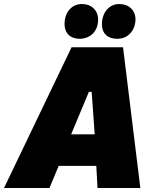

<svg xmlns="http://www.w3.org/2000/svg" viewBox="-77 -935 752 955"><path d="M-57 0H169L215 -110H402L408 0H621L535 -700H279ZM319 -742C368 -742 411 -776 411 -837C411 -884 378 -915 330 -915C281 -915 244 -875 244 -815C244 -770 273 -742 319 -742ZM506 -742C569 -742 597 -795 597 -838C597 -884 564 -915 516 -915C467 -915 430 -874 430 -814C430 -769 458 -742 506 -742ZM277 -267 365 -478H379L394 -267Z"/></svg>

Font: Fixel Text 20240404 Black
Style: Italic
Weight: 900
Width: 4
Italic angle: -10°
Designer: AlfaBravo + MacPaw
Foundry: Kyrylo Tkachov, Marchela Mozhyna, Serhii Makarenko, Maria Weinstein, Zakhar Kryvoshyya
Version: Version 1.211;Glyphs 3.2 (3225)